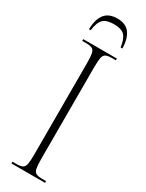

<svg xmlns="http://www.w3.org/2000/svg" viewBox="-232 -921 726 955"><g transform="rotate(30 131.0 -444.0)"><path d="M34 0V-10H57Q80 -10 91.5 -16Q103 -22 106.5 -40Q110 -58 110 -95V-619Q110 -656 106.5 -674Q103 -692 91.5 -698Q80 -704 57 -704H34V-714H227V-704H205Q181 -704 169.5 -698Q158 -692 154.5 -674Q151 -656 151 -619V-95Q151 -58 154.5 -40Q158 -22 169.5 -16Q181 -10 205 -10H227V0ZM34 -771Q35 -827 58 -857.5Q81 -888 131 -888Q180 -888 202.5 -857Q225 -826 226 -771H216Q209 -819 190.5 -837Q172 -855 131 -855Q87 -855 68.5 -836.5Q50 -818 44 -771Z"/></g></svg>

Font: Noto Serif Display ExtraCondensed ExtraLight
Style: Regular
Weight: 200
Width: 2
Designer: Monotype Design Team
Foundry: Monotype Imaging Inc.
Version: Version 2.009